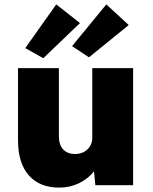

<svg xmlns="http://www.w3.org/2000/svg" viewBox="-20 -843 698 874"><path d="M250 11Q160 11 111 -45Q62 -101 62 -204V-533H248V-223Q248 -184 267.5 -163Q287 -142 321 -142Q356 -142 378 -163Q400 -184 400 -216V-533H586V0H414L408 -63Q381 -29 339.5 -9Q298 11 250 11ZM177 -578 95 -624 236 -823 344 -738ZM385 -582 308 -633 464 -823 566 -729Z"/></svg>

Font: Lexend ExtraBold
Style: Regular
Weight: 800
Designer: Bonnie Shaver-Troup, Thomas Jockin
Foundry: Lexend
Version: Version 1.007; ttfautohint (v1.8.3)